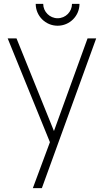

<svg xmlns="http://www.w3.org/2000/svg" viewBox="-20 -740 546 1000"><path d="M280 -606C343 -606 394 -657 394 -720H355C355 -679 322 -645 280 -645C239 -645 205 -679 205 -720H166C166 -657 217 -606 280 -606ZM151 240H198L481 -540H436L261 -57.5L66 -540H20L240 0.5Z"/></svg>

Font: Hauora ExtraLight
Style: Regular
Weight: 200
Designer: Mikhail Sharanda
Foundry: WCYS & Co.
Version: Version 1.010